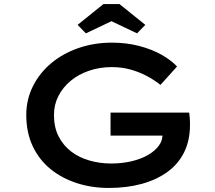

<svg xmlns="http://www.w3.org/2000/svg" viewBox="-20 -920 1064 950"><path d="M518 10Q434 10 360 -14Q286 -38 230 -83.5Q174 -129 142 -196.5Q110 -264 110 -351Q110 -427 142.5 -492.5Q175 -558 232.5 -606.5Q290 -655 367.5 -682Q445 -709 534 -709Q606 -709 669 -692.5Q732 -676 779.5 -649Q827 -622 856 -591L774 -500Q741 -526 703.5 -545.5Q666 -565 623.5 -576.5Q581 -588 533 -588Q473 -588 420.5 -570Q368 -552 329.5 -520Q291 -488 269 -445Q247 -402 247 -351Q247 -290 270 -245Q293 -200 332.5 -170Q372 -140 423.5 -125.5Q475 -111 529 -111Q584 -111 630.5 -122Q677 -133 712 -153Q747 -173 766.5 -200Q786 -227 784 -260L783 -276L802 -249H527V-363H916Q918 -349 919 -336.5Q920 -324 920 -315.5Q920 -307 920 -302Q920 -225 891 -166.5Q862 -108 808 -69Q754 -30 680.5 -10Q607 10 518 10ZM405 -755 364 -797 492 -900H571L699 -797L658 -755L517 -822H546Z"/></svg>

Font: Lexend Tera Medium
Style: Regular
Weight: 500
Designer: Bonnie Shaver-Troup, Thomas Jockin
Foundry: Lexend
Version: Version 1.007